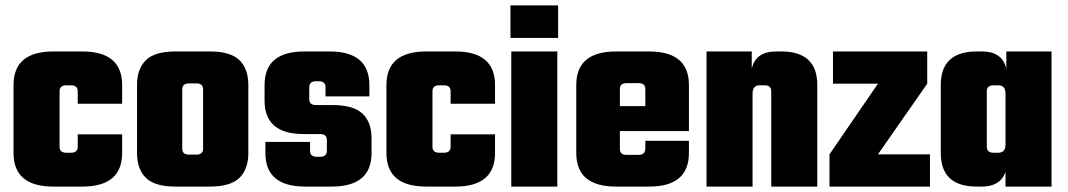

<svg xmlns="http://www.w3.org/2000/svg" viewBox="-20 -689 3943 709"><path d="M431 -306H267V-352Q267 -374 242 -374H225Q200 -374 200 -352V-147Q200 -125 225 -125H242Q267 -125 267 -147V-193H431V-124Q431 0 284 0H177Q30 0 30 -124V-375Q30 -499 177 -499H284Q431 -499 431 -375Z M628 -499H755Q831 -499 864 -467Q897 -435 897 -375V-124Q897 -64 864 -32Q831 0 755 0H628Q552 0 519 -32Q486 -64 486 -124V-375Q486 -435 519 -467Q552 -499 628 -499ZM730 -140V-359Q730 -381 705 -381H678Q653 -381 653 -359V-140Q653 -118 678 -118H705Q730 -118 730 -140Z M1187 -132V-172Q1187 -194 1162 -194H1101Q957 -194 957 -317V-375Q957 -499 1104 -499H1197Q1344 -499 1344 -375V-333H1182V-367Q1182 -389 1157 -389H1147Q1122 -389 1122 -367V-323Q1122 -301 1147 -301H1208Q1285 -301 1318.5 -269.5Q1352 -238 1352 -179V-124Q1352 0 1205 0H1107Q960 0 960 -124V-165H1125V-132Q1125 -110 1150 -110H1162Q1187 -110 1187 -132Z M1808 -306H1644V-352Q1644 -374 1619 -374H1602Q1577 -374 1577 -352V-147Q1577 -125 1602 -125H1619Q1644 -125 1644 -147V-193H1808V-124Q1808 0 1661 0H1554Q1407 0 1407 -124V-375Q1407 -499 1554 -499H1661Q1808 -499 1808 -375Z M1865 -549V-669H2041V-549ZM2038 0H1868V-499H2038Z M2255 -499H2377Q2524 -499 2524 -375V-205H2269V-139Q2269 -117 2294 -117H2338Q2363 -117 2363 -141V-169H2524V-124Q2524 0 2377 0H2255Q2108 0 2108 -124V-375Q2108 -499 2255 -499ZM2269 -297H2363V-360Q2363 -382 2338 -382H2294Q2269 -382 2269 -360Z M2847 -499H2865Q2998 -499 2998 -375V0H2828V-352Q2828 -374 2803 -374H2786Q2759 -374 2759 -344V0H2589V-499H2756V-435Q2770 -499 2847 -499Z M3414 -119V0H3043V-119L3222 -380H3056V-499H3404V-380L3222 -119Z M3696 -499H3863V0H3693V-54Q3674 0 3605 0H3587Q3454 0 3454 -124V-375Q3454 -499 3587 -499H3605Q3682 -499 3696 -435ZM3649 -125H3666Q3693 -125 3693 -155V-344Q3693 -374 3666 -374H3649Q3624 -374 3624 -352V-147Q3624 -125 3649 -125Z"/></svg>

Font: Teko
Style: Bold
Weight: 700
Designer: Manushi Parikh, Jonny Pinhorn
Foundry: Indian Type Foundry
Version: Version 1.106;PS 1.0;hotconv 1.0.78;makeotf.lib2.5.61930; tt